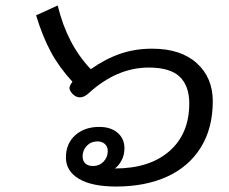

<svg xmlns="http://www.w3.org/2000/svg" viewBox="-20 -673 837 702"><path d="M221 -97Q221 -148 255 -178.5Q289 -209 343 -209Q385 -209 410 -187.5Q435 -166 435 -131Q435 -106 424.5 -86.5Q414 -67 400 -57Q527 -57 599.5 -120.5Q672 -184 672 -295Q672 -359 637 -392.5Q602 -426 524 -426Q407 -426 304 -332Q288 -317 272 -317Q257 -317 244 -331Q234 -343 234 -351Q234 -360 245 -374Q196 -427 165.5 -484Q135 -541 112 -617L191 -653Q225 -511 312 -420Q364 -457 418.5 -476Q473 -495 536 -495Q641 -495 699.5 -442Q758 -389 758 -303Q758 -204 714 -133.5Q670 -63 590.5 -27Q511 9 405 9Q315 9 268 -19.5Q221 -48 221 -97ZM374 -121Q374 -137 363.5 -146.5Q353 -156 336 -156Q313 -156 297.5 -140Q282 -124 282 -101Q282 -85 292 -75.5Q302 -66 320 -66Q343 -66 358.5 -82Q374 -98 374 -121Z"/></svg>

Font: Niramit
Style: Italic
Weight: 400
Italic angle: -10°
Version: Version 1.000; ttfautohint (v1.6)